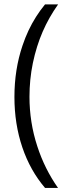

<svg xmlns="http://www.w3.org/2000/svg" viewBox="-20 -727 336 897"><path d="M47.4 -273.9Q47.4 -402.3 85 -513.7Q97.2 -550.3 113 -584Q128.9 -617.7 148.2 -648.2Q167.5 -678.7 190.4 -706.5H251.5Q230 -676.3 211.9 -644.3Q193.8 -612.3 179.2 -578.6Q164.6 -544.9 153.3 -508.8Q141.6 -471.2 133.5 -432.4Q125.5 -393.6 121.6 -354.2Q117.7 -314.9 117.7 -274.9Q117.7 -215.8 126.7 -158Q135.7 -100.1 154.3 -43.5Q188.5 62 251 150.9H190.4Q121.1 69.8 84.5 -38.1Q47.4 -147.5 47.4 -273.9Z"/></svg>

Font: Sahel Light FD
Style: Light-FD
Weight: 300
Foundry: Saber Rastikerdar (saber.rastikerdar@gmail.com)
Version: Version 3.3.0